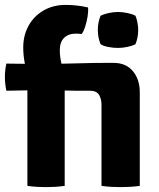

<svg xmlns="http://www.w3.org/2000/svg" viewBox="-24 -760 650 785"><path d="M547.5 0Q525.5 3 506.2 4Q487 5 468.5 5Q451 5 432 4Q413 3 391 0V-331Q391 -356 380.8 -372.5Q370.5 -389 344 -389H289Q257 -389.5 225.5 -390.2Q194 -391 162.5 -392L2 -389Q-4 -418 -4 -445.5Q-4 -473 2 -500L164 -498Q237.5 -499.5 298.8 -501.2Q360 -503 418 -503H439.5Q491 -503 519.2 -469.2Q547.5 -435.5 547.5 -382.5ZM88 -434Q85.5 -463 78.2 -497.2Q71 -531.5 71 -565.5Q71 -615.5 92.8 -654.8Q114.5 -694 153.8 -717Q193 -740 245 -740Q269 -740 293.2 -737Q317.5 -734 336 -729.5Q337.5 -713.5 334 -691.8Q330.5 -670 324 -650.2Q317.5 -630.5 310 -621Q302 -622 296 -622.2Q290 -622.5 286 -622.5Q255.5 -622.5 238 -605.2Q220.5 -588 220.5 -554.5Q220.5 -526.5 228.5 -494.5Q236.5 -462.5 240.5 -433V0Q217 3 199.5 4Q182 5 164 5Q147 5 128.5 4Q110 3 88 0ZM376 -637.5Q376 -668 387 -695.5Q399.5 -702 419.2 -706.5Q439 -711 458.5 -711Q477.5 -711 498.2 -706.5Q519 -702 530 -695.5Q535.5 -682 538.2 -666.2Q541 -650.5 541 -637.5Q541 -606.5 530 -579.5Q519 -573 498.2 -568.5Q477.5 -564 458.5 -564Q439 -564 418.5 -568Q398 -572 387 -579.5Q376 -606.5 376 -637.5Z"/></svg>

Font: Signika SC
Style: Regular
Weight: 300
Designer: Anna Giedryś
Foundry: Anna Giedryś
Version: Version 2.000